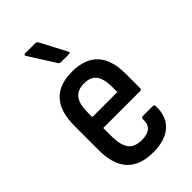

<svg xmlns="http://www.w3.org/2000/svg" viewBox="-219 -769 846 846"><g transform="rotate(-45 204.5 -346.0)"><path d="M208 8Q44 8 44 -168V-321Q44 -497 205 -497Q366 -497 366 -323V-234Q366 -224 358 -224H127V-175Q127 -117 146.5 -91.5Q166 -66 210 -66Q281 -66 278 -127Q278 -138 287 -138H351Q358 -138 359 -128Q361 -63 321.5 -27.5Q282 8 208 8ZM127 -292H283V-322Q283 -375 264.5 -399Q246 -423 207 -423Q165 -423 146 -398.5Q127 -374 127 -322ZM201 -561Q192 -561 188 -568L111 -689Q108 -693 109.5 -696.5Q111 -700 116 -700H180Q187 -700 192 -693L256 -571Q261 -561 251 -561Z"/></g></svg>

Font: Sofia Sans Condensed Medium
Style: Regular
Weight: 500
Designer: Botio Nikoltchev, Ani Petrova
Foundry: lettersoup
Version: Version 4.101; ttfautohint (v1.8.4.7-5d5b)